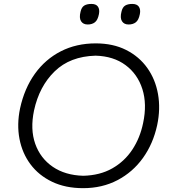

<svg xmlns="http://www.w3.org/2000/svg" viewBox="-20 -946 858 976"><path d="M402.5 10.5Q312.5 10.5 244.8 -22Q177 -54.5 135 -110.8Q93 -167 79 -240.2Q65 -313.5 82 -395Q104 -496.5 157.2 -570.8Q210.5 -645 289.2 -685.2Q368 -725.5 466.5 -725.5Q555 -725.5 621.2 -692Q687.5 -658.5 728.8 -600.5Q770 -542.5 783.2 -467.8Q796.5 -393 779 -310Q758.5 -215.5 706.8 -143.2Q655 -71 577.2 -30.2Q499.5 10.5 402.5 10.5ZM403 -52.5Q488 -54.5 550.5 -90Q613 -125.5 652.5 -185.2Q692 -245 707.5 -320.5Q728 -416.5 703.8 -493Q679.5 -569.5 618.2 -615Q557 -660.5 466 -663Q336 -659.5 257.8 -583.2Q179.5 -507 153 -384.5Q133 -289 159 -215.2Q185 -141.5 248.2 -98.2Q311.5 -55 403 -52.5ZM633.5 -821.5Q610.5 -821.5 600 -838.2Q589.5 -855 597.5 -886.5Q602.5 -909 616 -917.5Q629.5 -926 652.5 -926Q676 -926 685.8 -912Q695.5 -898 691 -874.5Q685 -844 670.5 -832.8Q656 -821.5 633.5 -821.5ZM426 -821.5Q402.5 -821.5 392 -838.2Q381.5 -855 389.5 -886.5Q394.5 -909 408 -917.5Q421.5 -926 445 -926Q468.5 -926 478 -912Q487.5 -898 483 -874.5Q477 -844 462.5 -832.8Q448 -821.5 426 -821.5Z"/></svg>

Font: Commissioner Flair Light
Style: Italic
Weight: 300
Italic angle: -12°
Designer: Kostas Bartsokas
Foundry: Kostas Bartsokas
Version: Version 1.000; ttfautohint (v1.8.3)